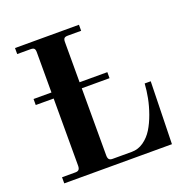

<svg xmlns="http://www.w3.org/2000/svg" viewBox="-127 -831 924 949"><g transform="rotate(-20 335.0 -356.0)"><path d="M51.8 -412.1V-443.8H146V-655.8Q146 -669.4 140.9 -674.8Q135.7 -680.2 122.1 -680.2H51.8V-711.9H388.2V-680.2H317.9Q304.2 -680.2 299.1 -674.8Q293.9 -669.4 293.9 -655.8V-443.8H439.9V-412.1H293.9V-59.1Q293.9 -44.9 299.3 -38.6Q304.7 -32.2 317.9 -32.2H418.9Q452.6 -32.2 481.2 -52.2Q509.8 -72.3 529.1 -103.5Q548.3 -134.8 562.7 -175Q577.1 -215.3 584.5 -253.4Q591.8 -291.5 594.2 -328.1H626L618.2 0H51.8V-32.2H122.1Q135.3 -32.2 140.6 -38.6Q146 -44.9 146 -59.1V-412.1Z"/></g></svg>

Font: Flanker Steampunk
Style: Bold
Weight: 700
Designer: Alexey Kryukov, Leonardo Di Lena
Foundry: Alexey Kryukov, Leonardo Di Lena
Version: 1.210